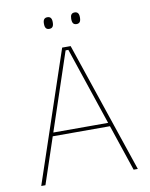

<svg xmlns="http://www.w3.org/2000/svg" viewBox="-88 -861 724 925"><g transform="rotate(-10 274.0 -398.0)"><path d="M38 0 253 -639H294.5L510.5 0H490L280.5 -623H267L58.5 0ZM127 -226V-243.5H421V-226ZM208 -738.5Q197 -738.5 191.8 -745.2Q186.5 -752 186.5 -766V-769Q186.5 -782 191.8 -788.8Q197 -795.5 208 -795.5Q219 -795.5 224.2 -788.8Q229.5 -782 229.5 -769V-766Q229.5 -752 224.2 -745.2Q219 -738.5 208 -738.5ZM341.5 -738.5Q330.5 -738.5 325.2 -745.2Q320 -752 320 -766V-769Q320 -782 325.2 -788.8Q330.5 -795.5 341.5 -795.5Q352 -795.5 357.2 -788.8Q362.5 -782 362.5 -769V-766Q362.5 -752 357.2 -745.2Q352 -738.5 341.5 -738.5Z"/></g></svg>

Font: Anek Gujarati Thin
Style: Regular
Weight: 250
Version: Version 1.003